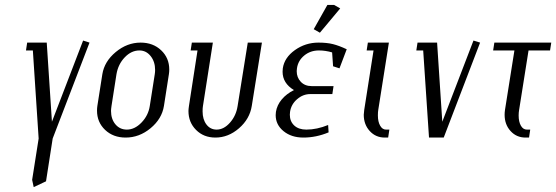

<svg xmlns="http://www.w3.org/2000/svg" viewBox="-20 -556 2248 776"><path d="M85 -352.1 89.8 -383.8H168.9L189.9 -64L315.9 -392.1L341.8 -383.8L192.9 3.9L166 176.8L116.2 200.2L109.9 170.9L136.2 3.9L112.8 -352.1Z M372.1 -108.9Q372.1 -118.2 373.5 -127.9L393.6 -255.9Q401.9 -307.6 447.8 -345.7Q493.7 -383.8 548.3 -383.8Q598.6 -383.8 631.3 -352.8Q664.1 -321.8 664.1 -274.9Q664.1 -265.6 662.6 -255.9L642.6 -127.9Q634.3 -75.7 588.6 -37.8Q543 0 487.8 0Q437.5 0 404.8 -31Q372.1 -62 372.1 -108.9ZM428.7 -107.9Q428.7 -74.7 446.5 -53.5Q464.4 -32.2 492.7 -32.2Q524.4 -32.2 552 -60.8Q579.6 -89.4 585.4 -127.9L605.5 -255.9Q606.9 -264.6 606.9 -273.4Q606.9 -306.6 588.9 -329.3Q570.8 -352.1 543.5 -352.1Q510.7 -352.1 484.1 -324.2Q457.5 -296.4 450.7 -255.9L430.7 -127.9Q428.7 -114.3 428.7 -107.9Z M741.7 -107.4Q741.7 -114.3 743.7 -127.9L778.3 -352.1H750.5L755.4 -383.8H840.3L800.3 -127.9Q798.8 -120.1 798.8 -106Q798.8 -73.2 814.5 -52.7Q830.1 -32.2 855.5 -32.2Q884.8 -32.2 909.7 -60.5Q934.6 -88.9 940.4 -127.9L981.4 -383.8H1038.6L997.6 -127.9Q989.3 -75.2 946 -37.6Q902.8 0 850.6 0Q803.2 0 772.5 -30.8Q741.7 -61.5 741.7 -107.4Z M1094.2 -90.8Q1094.2 -95.2 1095.2 -104Q1099.6 -131.3 1118.7 -154.1Q1137.7 -176.8 1168 -191.9Q1122.1 -219.7 1122.1 -266.1Q1122.1 -274.9 1123 -279.8Q1129.4 -323.2 1171.9 -353.5Q1214.4 -383.8 1267.1 -383.8Q1301.3 -383.8 1325.7 -377.7Q1350.1 -371.6 1381.3 -356.9L1352.1 -279.8L1326.2 -288.1L1322.3 -344.2Q1295.4 -352.1 1269 -352.1Q1234.4 -352.1 1209.5 -331.5Q1184.6 -311 1180.2 -279.8Q1179.2 -272 1179.2 -268.6Q1179.2 -242.7 1195.8 -225.3Q1212.4 -208 1239.3 -208H1328.1L1323.2 -175.8H1234.4Q1204.6 -175.8 1180.7 -155Q1156.7 -134.3 1152.3 -104Q1151.4 -96.2 1151.4 -92.3Q1151.4 -65.4 1169.2 -48.8Q1187 -32.2 1218.3 -32.2Q1260.7 -32.2 1306.2 -50.8L1308.1 -21Q1257.8 0 1206.1 0Q1157.7 0 1126 -25.9Q1094.2 -51.8 1094.2 -90.8ZM1248 -438 1303.2 -536.1H1330.1L1355 -522L1272.9 -423.8Z M1450.2 -92.3Q1450.2 -98.1 1452.1 -111.8L1489.7 -352.1H1461.9L1466.8 -383.8H1551.8L1508.8 -111.8Q1507.3 -104 1507.3 -89.4Q1507.3 -64 1516.4 -48.1Q1525.4 -32.2 1540 -32.2H1553.7L1548.8 0H1535.2Q1498.5 0 1474.4 -26.4Q1450.2 -52.7 1450.2 -92.3Z M1662.6 -352.1 1667.5 -383.8H1746.6L1767.6 -64L1893.6 -392.1L1920.4 -383.8L1773.4 0H1713.9L1690.4 -352.1Z M1973.1 -352.1 1978 -383.8H2208L2203.1 -352.1H2116.2L2078.1 -111.8Q2076.2 -101.6 2076.2 -89.4Q2076.2 -64 2085.2 -48.1Q2094.2 -32.2 2109.4 -32.2H2123L2118.2 0H2104Q2067.4 0 2043.5 -26.4Q2019.5 -52.7 2019.5 -92.3Q2019.5 -101.6 2021 -111.8L2059.1 -352.1Z"/></svg>

Font: Gawaa
Style: Italic
Weight: 400
Designer: T. Christopher White
Version: Version 1.0